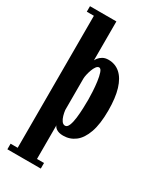

<svg xmlns="http://www.w3.org/2000/svg" viewBox="-245 -831 972 1162"><g transform="rotate(30 241.0 -250.0)"><path d="M20 250V211H69.5V-711.5H20V-750H204.5V-478Q206.5 -483.5 215.2 -495Q224 -506.5 240.2 -516Q256.5 -525.5 280 -525.5Q328 -525.5 362 -495.2Q396 -465 414 -405.8Q432 -346.5 432 -258Q432 -163.5 411 -104.5Q390 -45.5 353.8 -17.8Q317.5 10 270.5 10Q254.5 10 242.5 6.8Q230.5 3.5 222.5 -2Q214.5 -7.5 210 -13.5Q205.5 -19.5 204.5 -24.5V211H253.5V250ZM250.5 -48Q265.5 -48 274.5 -70.2Q283.5 -92.5 287.5 -126Q291.5 -159.5 292.8 -195Q294 -230.5 294 -256.5Q294 -278 292.2 -311.2Q290.5 -344.5 286 -378Q281.5 -411.5 273.8 -434.2Q266 -457 254 -457Q243 -457 234 -444.5Q225 -432 218.5 -414Q212 -396 208.2 -378.5Q204.5 -361 204.5 -351V-131.5Q206.5 -113 212 -93.8Q217.5 -74.5 227.2 -61.2Q237 -48 250.5 -48Z"/></g></svg>

Font: Imbue Thin 10pt ExtraBold
Style: Regular
Weight: 800
Version: Version 1.102